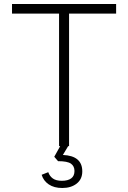

<svg xmlns="http://www.w3.org/2000/svg" viewBox="-20 -730 640 959"><path d="M275 0V-662H40V-710H560V-662H325V0ZM291 209Q250 209 223.5 191Q197 173 188 143L221 130Q228 150 244 161.5Q260 173 289 173Q319 173 335.5 161Q352 149 352 124Q352 100 334.5 87.5Q317 75 270 75L251 53L284 -6H324L294 44Q391 48 391 126Q391 165 363 187Q335 209 291 209Z"/></svg>

Font: Geist Mono ExtraLight
Style: Regular
Weight: 200
Monospace: yes
Designer: Basement.studio, Andrés Briganti, Mateo Zaragoza
Foundry: Basement.studio, Vercel, Andrés Briganti, Guido Ferreyra, Mateo Zaragoza
Version: Version 1.500; ttfautohint (v1.8.4.7-5d5b)